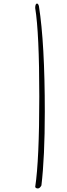

<svg xmlns="http://www.w3.org/2000/svg" viewBox="-20 -926 379 1080"><path d="M189 -906Q196 -904 199 -891Q232 -681 232 -297Q232 -43 213 117Q204 134 193 134Q182 134 178 126Q201 -26 201 -383Q201 -740 178 -881Q178 -906 189 -906Z"/></svg>

Font: Mrs Saint Delafield
Style: Regular
Weight: 400
Designer: Alejandro Paul
Foundry: Alejandro Paul
Version: Version 1.001